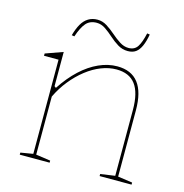

<svg xmlns="http://www.w3.org/2000/svg" viewBox="-104 -798 857 894"><g transform="rotate(15 324.5 -350.5)"><path d="M609 -10V0H455V-10L525 -20V-338Q525 -420 495 -460Q465 -500 403 -500Q367 -500 330 -485.5Q293 -471 258.5 -444Q224 -417 194.5 -380.5Q165 -344 144 -300V-20L214 -10V0H70V-10L130 -20V-474H60V-485L144 -515V-350L152 -344Q188 -399 229 -437Q270 -475 314.5 -495Q359 -515 403 -515Q437 -515 462.5 -504Q488 -493 505 -471Q522 -449 530.5 -416Q539 -383 539 -338V-20ZM430 -596Q404 -596 382 -609.5Q360 -623 340 -641Q320 -659 300 -672.5Q280 -686 258 -686Q225 -686 206.5 -664.5Q188 -643 173 -598L160 -600Q169 -633 182 -655.5Q195 -678 214 -689.5Q233 -701 258 -701Q282 -701 303.5 -687.5Q325 -674 345.5 -656Q366 -638 387 -624.5Q408 -611 430 -611Q459 -611 473 -632.5Q487 -654 497 -699L510 -697Q504 -663 494 -640.5Q484 -618 469 -607Q454 -596 430 -596Z"/></g></svg>

Font: Kalnia Thin Thin
Style: Regular
Weight: 250
Version: Version 1.105